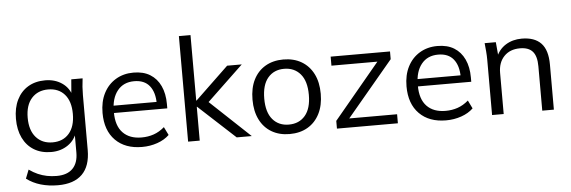

<svg xmlns="http://www.w3.org/2000/svg" viewBox="-56 -924 3965 1334"><g transform="rotate(-5 1926.5 -256.5)"><path d="M300 223Q235 223 180 207Q125 191 81 158L105 97Q136 119 166 132Q196 145 228 151.5Q260 158 296 158Q370 158 408 119Q446 80 446 8V-139H456Q440 -80 390 -45.5Q340 -11 273 -11Q204 -11 153.5 -41.5Q103 -72 75.5 -128.5Q48 -185 48 -262Q48 -338 75.5 -394Q103 -450 153.5 -480.5Q204 -511 273 -511Q341 -511 390.5 -477Q440 -443 456 -383L446 -393L455 -502H534Q530 -473 528 -443.5Q526 -414 526 -386V-3Q526 109 468.5 166Q411 223 300 223ZM288 -77Q361 -77 403 -125.5Q445 -174 445 -262Q445 -350 403 -398Q361 -446 288 -446Q216 -446 173 -398Q130 -350 130 -262Q130 -174 173 -125.5Q216 -77 288 -77Z M905 9Q787 9 719 -59.5Q651 -128 651 -250Q651 -329 681 -387.5Q711 -446 765 -478.5Q819 -511 889 -511Q958 -511 1005 -482Q1052 -453 1077 -399.5Q1102 -346 1102 -273V-243H713V-294H1049L1032 -281Q1032 -361 996 -406Q960 -451 889 -451Q814 -451 772 -398.5Q730 -346 730 -257V-248Q730 -154 776.5 -105.5Q823 -57 907 -57Q952 -57 991.5 -70.5Q1031 -84 1067 -115L1095 -58Q1062 -26 1011.5 -8.5Q961 9 905 9Z M1226 0V-736H1307V-279H1309L1542 -502H1644L1369 -240L1371 -281L1670 0H1565L1309 -236H1307V0Z M1934 9Q1862 9 1808.5 -22.5Q1755 -54 1726 -112.5Q1697 -171 1697 -251Q1697 -332 1726 -390Q1755 -448 1808.5 -479.5Q1862 -511 1934 -511Q2007 -511 2060.5 -479.5Q2114 -448 2143.5 -390Q2173 -332 2173 -251Q2173 -171 2143.5 -112.5Q2114 -54 2060.5 -22.5Q2007 9 1934 9ZM1934 -57Q2006 -57 2048 -106.5Q2090 -156 2090 -251Q2090 -347 2047.5 -396.5Q2005 -446 1934 -446Q1863 -446 1821 -396.5Q1779 -347 1779 -251Q1779 -156 1821 -106.5Q1863 -57 1934 -57Z M2264 0V-54L2602 -460L2603 -439H2264V-502H2678V-448L2336 -40L2335 -63H2689V0Z M3025 9Q2907 9 2839 -59.5Q2771 -128 2771 -250Q2771 -329 2801 -387.5Q2831 -446 2885 -478.5Q2939 -511 3009 -511Q3078 -511 3125 -482Q3172 -453 3197 -399.5Q3222 -346 3222 -273V-243H2833V-294H3169L3152 -281Q3152 -361 3116 -406Q3080 -451 3009 -451Q2934 -451 2892 -398.5Q2850 -346 2850 -257V-248Q2850 -154 2896.5 -105.5Q2943 -57 3027 -57Q3072 -57 3111.5 -70.5Q3151 -84 3187 -115L3215 -58Q3182 -26 3131.5 -8.5Q3081 9 3025 9Z M3346 0V-386Q3346 -414 3343.5 -443.5Q3341 -473 3338 -502H3416L3426 -392H3414Q3436 -450 3484.5 -480.5Q3533 -511 3597 -511Q3686 -511 3731.5 -463.5Q3777 -416 3777 -314V0H3696V-309Q3696 -380 3667.5 -412.5Q3639 -445 3579 -445Q3509 -445 3468 -402Q3427 -359 3427 -287V0Z"/></g></svg>

Font: Mulish ExtraLight
Style: Regular
Weight: 400
Version: Version 3.603